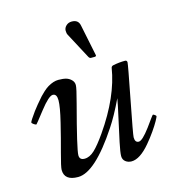

<svg xmlns="http://www.w3.org/2000/svg" viewBox="-95 -690 712 780"><g transform="rotate(-15 260.5 -300.5)"><path d="M309.1 -583 336.2 -450.9Q336.2 -446 329.1 -446H314Q308.1 -446 304 -454.1L247.1 -561Q243.2 -567.6 243.2 -579.1Q243.2 -590.6 252.6 -599.7Q262 -608.9 276.6 -608.9Q304.4 -608.9 309.1 -583ZM125 -341.1Q108.2 -341.1 69.6 -291.5Q31 -241.9 30 -241.9Q26.4 -241.9 19.2 -246.9Q12 -252 12 -254.9Q12 -257.8 19 -268.6Q38.6 -298.3 56.4 -319.3Q74.2 -340.3 80.4 -347.3Q86.7 -354.2 97.5 -364.1Q108.4 -374 118.2 -379.9Q142.1 -394 162.4 -394Q182.6 -394 195.2 -390.4Q207.8 -386.7 216.9 -377.4Q226.1 -368.2 226.1 -355.3Q226.1 -342.5 210 -282.5Q162.1 -102.3 162.1 -76.9Q162.1 -56.9 183.5 -56.9Q204.8 -56.9 225.6 -76.4Q246.3 -95.9 275.4 -137.7Q366.5 -268.6 385 -386Q387 -392.1 393.8 -393.6Q418.9 -398.9 444.1 -398.9Q452.9 -398.9 452.9 -390.1Q452.9 -381.3 425.4 -240.7Q397.9 -100.1 397.9 -89.1Q397.9 -66.9 414.1 -66.9Q429 -66.9 462.9 -112.3Q475.3 -129.4 485.6 -143.7Q495.8 -158 497.7 -158Q499.5 -158 504.8 -154.4Q510 -150.9 510 -148.3Q510 -145.8 501.2 -129.8Q492.4 -113.8 476.9 -91.6Q461.4 -69.3 443.4 -48.1Q400.4 2.9 365 2.9Q350.3 2.9 339.7 -5.5Q329.1 -13.9 329.1 -28.8Q329.1 -43.7 337.8 -85.3Q346.4 -127 358.4 -179.8Q370.4 -232.7 375 -260Q342.5 -191.9 314.9 -150.9Q210.2 8.1 138.9 8.1Q81.1 8.1 81.1 -37.1Q81.1 -49.6 96.3 -105.5Q111.6 -161.4 126.8 -224Q142.1 -286.6 142.1 -313.8Q142.1 -341.1 125 -341.1Z"/></g></svg>

Font: Fanwood Text
Style: Italic
Weight: 400
Italic angle: -9°
Version: Version 1.101